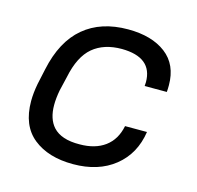

<svg xmlns="http://www.w3.org/2000/svg" viewBox="-83 -607 721 702"><g transform="rotate(15 277.0 -256.0)"><path d="M43.9 -174.8Q43.9 -205.1 50.8 -241.2L63.5 -299.8Q86.9 -410.2 151.9 -464.8Q216.8 -519.5 319.3 -519.5Q409.2 -519.5 462.4 -479Q515.6 -438.5 515.6 -360.4Q515.6 -345.7 514.6 -335H430.7L431.6 -349.6Q431.6 -443.4 315.4 -444.3Q248 -444.3 206.1 -409.2Q164.1 -374 147.5 -293L134.8 -239.3Q128.9 -208 128.9 -182.6Q128.9 -129.9 155.3 -100.6Q186.5 -66.4 255.9 -67.4Q314.5 -67.4 351.6 -94.7Q388.7 -122.1 399.4 -174.8H482.4Q469.7 -89.8 408.2 -40.5Q346.7 8.8 251 8.8Q157.2 8.8 100.6 -36.6Q43.9 -82 43.9 -174.8Z"/></g></svg>

Font: Dinish Expanded
Style: Italic
Weight: 400
Width: 7
Italic angle: -12°
Designer: Charles Nix
Foundry: Playbeing
Version: Version 2.005; ttfautohint (v1.8.3)